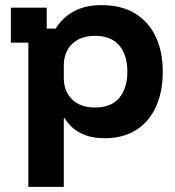

<svg xmlns="http://www.w3.org/2000/svg" viewBox="-20 -530 683 750"><path d="M90.8 200V-363.3H22.5V-500H162.5V-418.3H197.5Q224.2 -461.7 268.8 -485.8Q313.3 -510 376.7 -510Q454.2 -510 507.5 -477.5Q560.8 -445 588.3 -386.7Q615.8 -328.3 615.8 -250Q615.8 -171.7 589.2 -112.9Q562.5 -54.2 511.7 -22.1Q460.8 10 388.3 10Q333.3 10 294.2 -10.4Q255 -30.8 232.5 -68.3H229.2V200ZM350.8 -110Q414.2 -110 445.8 -147.5Q477.5 -185 477.5 -250Q477.5 -315 445.8 -352.5Q414.2 -390 350.8 -390Q295 -390 262.1 -358.8Q229.2 -327.5 229.2 -272.5V-227.5Q229.2 -172.5 262.1 -141.2Q295 -110 350.8 -110Z"/></svg>

Font: Funnel Display Light
Style: Bold
Weight: 700
Version: Version 1.000